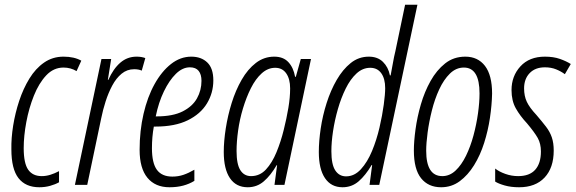

<svg xmlns="http://www.w3.org/2000/svg" viewBox="-20 -780 2428 810"><path d="M146 10Q88 10 58 -28.5Q28 -67 28 -150Q27 -197 35.5 -250Q44 -303 61 -354.5Q78 -406 104 -448.5Q130 -491 166 -516Q202 -541 248 -541Q293 -541 323 -524L303 -480Q278 -495 248 -495Q206 -495 175 -462Q144 -429 123 -376.5Q102 -324 91 -265Q80 -206 80 -155Q80 -91 99 -64Q118 -37 156 -37Q174 -37 192 -42.5Q210 -48 229 -58V-11Q213 -2 191.5 4Q170 10 146 10Z M296 0 408 -531H449L435 -443H437Q458 -490 487.5 -515.5Q517 -541 556 -541Q567 -541 576 -539.5Q585 -538 593 -535L578 -482Q565 -488 546 -488Q516 -488 493 -469Q470 -450 453.5 -419Q437 -388 425.5 -352Q414 -316 407 -281L348 0Z M695 10Q635 10 602 -30Q569 -70 569 -148Q569 -228 585.5 -299.5Q602 -371 632 -425Q662 -479 701.5 -510Q741 -541 787 -541Q829 -541 854.5 -516.5Q880 -492 880 -441Q880 -388 853 -343.5Q826 -299 772 -272.5Q718 -246 636 -246H629Q621 -203 621 -155Q621 -92 642 -63.5Q663 -35 707 -35Q732 -35 754 -42.5Q776 -50 800 -64V-17Q779 -4 753 3Q727 10 695 10ZM641 -289Q709 -289 750.5 -310Q792 -331 811 -365Q830 -399 830 -439Q830 -466 818 -481Q806 -496 781 -496Q750 -496 722 -468.5Q694 -441 671.5 -394.5Q649 -348 637 -289Z M1025 10Q976 10 950 -28.5Q924 -67 924 -139Q924 -184 932.5 -238.5Q941 -293 957.5 -346Q974 -399 999.5 -443.5Q1025 -488 1059.5 -514.5Q1094 -541 1137 -541Q1175 -541 1196.5 -518Q1218 -495 1225 -456H1228L1249 -531H1292L1180 0H1138L1149 -83H1147Q1122 -40 1093 -15Q1064 10 1025 10ZM1039 -37Q1076 -37 1102 -65Q1128 -93 1146.5 -138Q1165 -183 1177 -232Q1189 -280 1196.5 -324.5Q1204 -369 1204 -407Q1204 -447 1187.5 -470.5Q1171 -494 1141 -494Q1110 -494 1084 -470.5Q1058 -447 1038.5 -408Q1019 -369 1005 -322.5Q991 -276 984.5 -229Q978 -182 978 -143Q978 -87 994 -62Q1010 -37 1039 -37Z M1425 10Q1377 10 1351 -28.5Q1325 -67 1325 -139Q1325 -184 1333 -238Q1341 -292 1358 -345.5Q1375 -399 1400.5 -443Q1426 -487 1459.5 -514Q1493 -541 1536 -541Q1573 -541 1595.5 -519Q1618 -497 1625 -462H1628Q1633 -487 1637.5 -513.5Q1642 -540 1648 -564L1689 -760H1741L1580 0H1539L1550 -84H1548Q1522 -40 1493 -15Q1464 10 1425 10ZM1440 -36Q1475 -36 1502.5 -66Q1530 -96 1549.5 -143Q1569 -190 1581 -242Q1593 -294 1599 -338.5Q1605 -383 1605 -408Q1605 -448 1588.5 -471Q1572 -494 1542 -494Q1510 -494 1484 -470Q1458 -446 1438.5 -406.5Q1419 -367 1405.5 -320Q1392 -273 1385 -226.5Q1378 -180 1378 -142Q1378 -86 1394.5 -61Q1411 -36 1440 -36Z M1841 10Q1787 10 1756.5 -28Q1726 -66 1726 -145Q1726 -183 1733 -234.5Q1740 -286 1755.5 -339.5Q1771 -393 1796.5 -438.5Q1822 -484 1858 -512.5Q1894 -541 1943 -541Q1996 -541 2026 -502Q2056 -463 2056 -385Q2055 -337 2047 -283Q2039 -229 2022.5 -177Q2006 -125 1980 -83Q1954 -41 1919.5 -15.5Q1885 10 1841 10ZM1846 -37Q1877 -37 1902 -60.5Q1927 -84 1946 -123Q1965 -162 1977.5 -208.5Q1990 -255 1996.5 -301.5Q2003 -348 2003 -386Q2003 -495 1937 -495Q1904 -495 1878 -469.5Q1852 -444 1833 -403Q1814 -362 1802 -314Q1790 -266 1784 -221Q1778 -176 1778 -144Q1778 -37 1846 -37Z M2170 10Q2136 10 2109.5 2.5Q2083 -5 2069 -14V-69Q2085 -56 2111.5 -46.5Q2138 -37 2166 -37Q2214 -37 2238 -64Q2262 -91 2262 -141Q2262 -174 2248.5 -198Q2235 -222 2203 -260Q2174 -291 2156 -323Q2138 -355 2138 -400Q2138 -459 2175.5 -500Q2213 -541 2279 -541Q2315 -541 2342 -531.5Q2369 -522 2388 -510L2363 -467Q2347 -479 2326 -487.5Q2305 -496 2279 -496Q2238 -496 2214.5 -471.5Q2191 -447 2191 -407Q2191 -375 2202.5 -350.5Q2214 -326 2243 -295Q2267 -267 2283.5 -245.5Q2300 -224 2308 -200.5Q2316 -177 2316 -145Q2316 -72 2277.5 -31Q2239 10 2170 10Z"/></svg>

Font: Noto Sans ExtraCondensed Light
Style: Italic
Weight: 300
Width: 2
Italic angle: -12°
Designer: Monotype Design Team
Foundry: Monotype Imaging Inc.
Version: Version 2.013; ttfautohint (v1.8.4.7-5d5b)